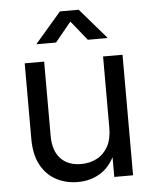

<svg xmlns="http://www.w3.org/2000/svg" viewBox="-53 -787 673 840"><g transform="rotate(-5 283.0 -367.0)"><path d="M255.9 8.3Q202.6 8.3 160.2 -14.4Q117.7 -37.1 93 -82.8Q68.4 -128.4 68.4 -197.3V-529.3H153.8V-203.6Q153.8 -138.2 186.3 -103.5Q218.8 -68.8 276.4 -68.8Q314.5 -68.8 345.5 -85Q376.5 -101.1 394.5 -133.8Q412.6 -166.5 412.6 -215.8V-529.3H498V0H415.5V-128.4H433.6Q408.2 -55.7 362.3 -23.7Q316.4 8.3 255.9 8.3ZM212.9 -607.9H128.4V-610.4L241.7 -742.2H324.2L438 -610.4V-607.9H352.5L283.2 -693.8Z"/></g></svg>

Font: Inter 24pt
Style: Regular
Weight: 400
Designer: Rasmus Andersson
Foundry: rsms
Version: Version 4.001;git-66647c0bb